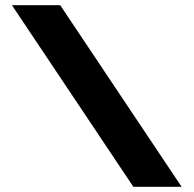

<svg xmlns="http://www.w3.org/2000/svg" viewBox="-20 -720 749 740"><path d="M212 -700H26L494 0H680Z"/></svg>

Font: LT Wave UI Medium
Style: Regular
Weight: 500
Designer: Daniel Lyons
Foundry: New Value
Version: Version 2.5 (Glyphs App)